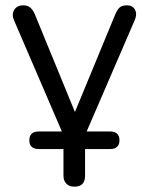

<svg xmlns="http://www.w3.org/2000/svg" viewBox="-20 -513 558 720"><path d="M259 187Q240 187 229 176Q218 165 218 146V46H126Q90 46 90 13Q90 -20 126 -20H212L33 -436Q23 -458 33 -475.5Q43 -493 69 -493Q96 -493 110 -461L261 -93L413 -461Q421 -479 430 -486Q439 -493 456 -493Q478 -493 486.5 -476Q495 -459 485 -437L305 -20H392Q428 -20 428 13Q428 46 392 46H299V146Q299 187 259 187Z"/></svg>

Font: Nunito
Style: Regular
Weight: 400
Designer: Vernon Adams
Foundry: Vernon Adams
Version: Version 3.602